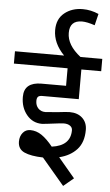

<svg xmlns="http://www.w3.org/2000/svg" viewBox="-78 -992 669 1167"><g transform="rotate(5 256.5 -408.5)"><path d="M146 -369.1Q146 -341.3 162.6 -323.7Q179.2 -306.2 206.1 -306.2Q215.8 -306.2 279.8 -312Q335.9 -318.8 354 -318.8Q402.8 -318.8 431.9 -291.5Q460.9 -264.2 460.9 -219.2Q460.9 -143.1 420.9 -99.6Q380.9 -56.2 314 -40L415 80.1L353 131.8L216.8 -28.8H215.8V-29.8Q141.6 -31.7 101.8 -49.8Q62 -67.9 62 -113.8Q62 -146 79.6 -167.5Q97.2 -189 125 -189Q162.1 -189 195.1 -166.5Q228 -144 263.2 -100.1Q377 -115.2 377 -210Q377 -227.1 362.5 -237.1Q348.1 -247.1 325.2 -247.1Q309.1 -247.1 257.8 -240.2Q242.7 -238.3 220.5 -235.6Q198.2 -232.9 191.9 -232.9Q134.8 -232.9 98.4 -277.3Q62 -321.8 62 -386.2Q62 -432.1 89.1 -454.1Q116.2 -476.1 167 -476.1H317.9V-583H-9.8V-658.2H290Q222.2 -728 222.2 -808.1Q222.2 -876 267.6 -912.6Q313 -949.2 378.9 -949.2Q428.7 -949.2 476.1 -928.2L459 -857.9Q411.1 -874 380.9 -874Q305.7 -874 306.2 -797.9Q306.2 -723.6 390.1 -658.2H522.9V-583H401.9V-401.9H179.2Q160.2 -401.9 153.1 -394Q146 -386.2 146 -369.1Z"/></g></svg>

Font: Sarala
Style: Regular
Weight: 400
Designer: Andres Torresi
Foundry: Huerta Tipografica
Version: Version 1.004;PS 001.003;hotconv 1.0.70;makeotf.lib2.5.58329